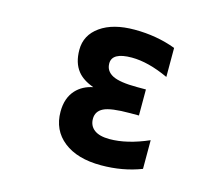

<svg xmlns="http://www.w3.org/2000/svg" viewBox="-105 -883 1210 1036"><g transform="rotate(15 500.0 -365.0)"><path d="M538.1 11.7Q405.3 11.7 329.1 -48.3Q252.9 -108.4 252.9 -211.9Q252.9 -288.1 294.9 -334Q331.1 -373 389.6 -384.8Q329.1 -406.2 299.8 -443.4Q264.6 -487.3 264.6 -560.5Q264.6 -642.6 335 -692.4Q405.3 -742.2 525.4 -742.2Q649.4 -742.2 755.9 -702.1V-540Q641.6 -592.8 549.8 -592.8Q439.5 -592.8 439.5 -531.2Q439.5 -488.3 480 -467.3Q520.5 -446.3 618.2 -446.3H667V-300.8H618.2Q509.8 -300.8 470.7 -281.2Q431.6 -261.7 431.6 -219.7Q431.6 -180.7 460.4 -158.7Q489.3 -136.7 545.9 -136.7Q643.6 -136.7 762.7 -188.5V-28.3Q659.2 11.7 538.1 11.7Z"/></g></svg>

Font: GenEi Gothic M Heavy
Style: Regular
Weight: 800
Designer: o_tamon (Modified); [Source Han Sans]
Ryoko NISHIZUKA  (kana & ideographs); Paul D. Hunt (Latin, Greek & Cyrillic); Wenl
Version: Version 1.1a;Original Version 1.004